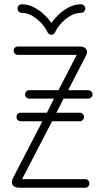

<svg xmlns="http://www.w3.org/2000/svg" viewBox="-20 -876 487 896"><path d="M77 -310Q68 -310 62.5 -316Q57 -322 57 -330Q57 -339 62.5 -344.5Q68 -350 77 -350H199L232 -416H116Q108 -416 102.5 -421.5Q97 -427 97 -435Q97 -443 102.5 -449Q108 -455 116 -455H253L338 -620H64Q55 -620 49.5 -625.5Q44 -631 44 -639Q44 -648 49.5 -653.5Q55 -659 64 -659H352Q375 -659 383 -645.5Q391 -632 379 -612L298 -455H392Q400 -455 406 -449Q412 -443 412 -435Q412 -427 406 -421.5Q400 -416 392 -416H277L243 -350H352Q360 -350 366 -344.5Q372 -339 372 -330Q372 -322 366 -316Q360 -310 352 -310H223L83 -40H378Q386 -40 391.5 -34Q397 -28 397 -20Q397 -11 391.5 -5.5Q386 0 378 0H70Q46 0 38.5 -13.5Q31 -27 42 -48L178 -310ZM202 -725Q194 -744 175.5 -765Q157 -786 132.5 -801Q108 -816 82 -816Q73 -816 67.5 -822Q62 -828 62 -836Q62 -845 67.5 -850.5Q73 -856 82 -856Q110 -856 137 -842.5Q164 -829 185.5 -808.5Q207 -788 220 -769Q233 -788 254.5 -808.5Q276 -829 302.5 -842.5Q329 -856 358 -856Q366 -856 372 -850.5Q378 -845 378 -836Q378 -828 372 -822Q366 -816 358 -816Q331 -816 306.5 -801Q282 -786 263.5 -765Q245 -744 237 -725Q232 -714 220 -714Q208 -714 202 -725Z"/></svg>

Font: Libertine Sup Light
Style: Regular
Weight: 300
Designer: Bastien Sozeau
Foundry: NBR — Bastien Sozeau
Version: Version 2.003; ttfautohint (v1.8.4.7-5d5b);gftools[0.9.33]